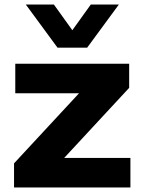

<svg xmlns="http://www.w3.org/2000/svg" viewBox="-20 -828 630 848"><path d="M42 0V-106.5L329 -416H47.5V-546.5H550.5V-440L263.5 -130.5H556V0ZM234 -617.5 94 -808H218L299.5 -694.5L381 -808H505L365 -617.5Z"/></svg>

Font: Encode Sans Expanded
Style: Bold
Weight: 700
Width: 7
Designer: Multiple Designers
Foundry: Impallari Type
Version: Version 3.000; ttfautohint (v1.8.3) -l 8 -r 50 -G 200 -x 14 